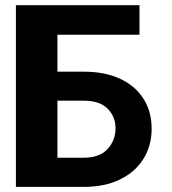

<svg xmlns="http://www.w3.org/2000/svg" viewBox="-20 -732 672 752"><path d="M526.3 -711.6V-595.9H204.9V0H63.6V-711.6ZM573.9 -228.3Q573.9 -160.9 541.7 -109.6Q509.6 -58.2 449.9 -29.1Q390.3 0 307.5 0H42.3V-711.6H184.3V-451.3H307.5Q390.3 -451.3 449.9 -423.7Q509.6 -396 541.7 -345.7Q573.9 -295.5 573.9 -228.3ZM184.3 -114.3H307.5Q370.4 -114.3 401.5 -148.4Q432.5 -182.5 432.5 -229.8Q432.5 -274.9 401.5 -306.3Q370.4 -337.7 307.5 -337.7H184.3Z"/></svg>

Font: Interface
Style: Bold
Weight: 700
Designer: Rasmus Andersson
Foundry: rsms
Version: Version 1.8